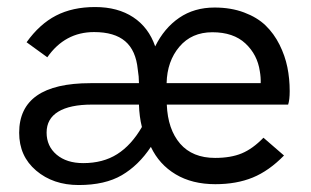

<svg xmlns="http://www.w3.org/2000/svg" viewBox="-20 -515 879 543"><path d="M202.6 8.3Q130.4 8.3 82.3 -32.5Q34.2 -73.2 34.2 -139.6Q34.2 -279.8 235.8 -279.8H373Q373 -298.3 369.6 -318.8Q364.3 -372.6 334 -398.4Q303.7 -424.3 246.1 -424.3Q163.6 -424.3 113.8 -353L55.2 -395.5Q91.8 -446.8 138.4 -470.9Q185.1 -495.1 249 -495.1Q313 -495.1 356.7 -466.3Q400.4 -437.5 418.9 -383.8Q444.3 -435.5 486.8 -464.6Q529.3 -493.7 586.9 -493.7Q633.3 -493.7 670.4 -479.7Q707.5 -465.8 731.2 -442.9Q754.9 -419.9 770.5 -388.7Q786.1 -357.4 792.7 -325Q799.3 -292.5 799.3 -257.3Q799.3 -232.4 794.9 -219.2H451.7Q454.6 -148.9 489.5 -108.6Q524.4 -68.4 588.4 -68.4Q632.8 -68.4 663.8 -81.3Q694.8 -94.2 725.1 -125.5L783.2 -75.2Q740.7 -31.7 694.8 -12.9Q648.9 5.9 588.9 5.9Q523.4 5.9 476.8 -22Q430.2 -49.8 406.7 -99.6Q372.1 -47.4 324.5 -19.5Q276.9 8.3 202.6 8.3ZM451.2 -279.8H717.3Q717.8 -296.9 714.8 -313.5Q708 -360.4 674.1 -392.1Q640.1 -423.8 580.6 -423.8Q522 -423.8 487.3 -382.8Q452.6 -341.8 451.2 -279.8ZM215.3 -53.7Q271.5 -53.7 311.5 -79.1Q351.6 -104.5 381.3 -155.8Q374 -185.1 373 -219.2H240.2Q177.7 -219.2 144.8 -199.2Q111.8 -179.2 111.8 -140.1Q111.8 -101.6 140.1 -77.6Q168.5 -53.7 215.3 -53.7Z"/></svg>

Font: HK Grotesk Medium Legacy
Style: Regular
Weight: 500
Designer: Alfredo Marco Pradil
Foundry: Hanken Design Co.
Version: Version 2.022;PS 002.022;hotconv 1.0.88;makeotf.lib2.5.64775